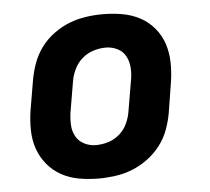

<svg xmlns="http://www.w3.org/2000/svg" viewBox="-44 -575 688 630"><g transform="rotate(-5 300.0 -260.0)"><path d="M257 8Q224 8 192.5 2.5Q161 -3 134.5 -17.5Q108 -32 88.5 -55.5Q69 -79 59 -108Q49 -137 48.5 -169.5Q48 -202 53 -234L70 -334Q75 -362 85 -389Q95 -416 112.5 -439.5Q130 -463 154.5 -481Q179 -499 206 -509.5Q233 -520 261 -524Q289 -528 316 -528Q349 -528 380.5 -522.5Q412 -517 439 -502.5Q466 -488 485.5 -464.5Q505 -441 514.5 -412Q524 -383 524.5 -350.5Q525 -318 520 -286L504 -186Q499 -158 489 -131Q479 -104 461 -80.5Q443 -57 418.5 -39Q394 -21 367.5 -10.5Q341 0 312.5 4Q284 8 257 8ZM257 -102Q278 -102 298.5 -108.5Q319 -115 335.5 -129.5Q352 -144 361 -164Q370 -184 373 -204L390 -304Q394 -325 392.5 -345.5Q391 -366 382 -383Q373 -400 355 -409Q337 -418 317 -418Q296 -418 275.5 -411.5Q255 -405 238.5 -390.5Q222 -376 212.5 -356Q203 -336 200 -316L183 -216Q180 -195 181 -174.5Q182 -154 191.5 -137Q201 -120 219 -111Q237 -102 257 -102Z"/></g></svg>

Font: Iosevka XBd Ex Obl
Style: Regular
Weight: 800
Width: 7
Italic angle: -9°
Monospace: yes
Designer: Belleve Invis
Foundry: Belleve Invis
Version: Version 32.5.0; ttfautohint (v1.8.4)